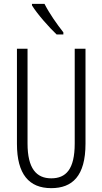

<svg xmlns="http://www.w3.org/2000/svg" viewBox="-20 -967 532 997"><path d="M211 -947H146V-939C175 -892 236 -824 274 -788H309V-799C276 -841 237 -896 211 -947ZM424 -714H368V-222C368 -87 322 -41 246 -41C169 -41 123 -92 123 -222V-714H68V-220C68 -62 131 10 246 10C355 10 424 -52 424 -221Z"/></svg>

Font: Noto Sans Display Condensed Light
Style: Regular
Weight: 300
Width: 3
Designer: Monotype Design Team
Foundry: Monotype Imaging Inc.
Version: Version 1.900